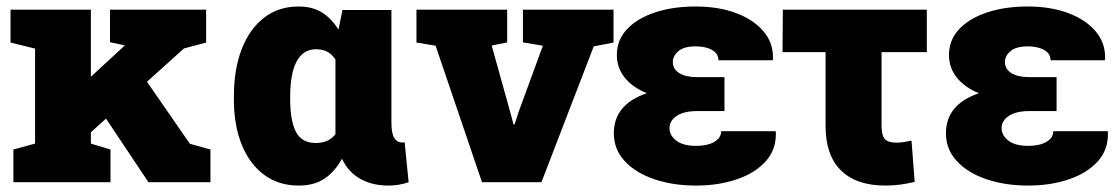

<svg xmlns="http://www.w3.org/2000/svg" viewBox="-20 -558 3423 588"><path d="M240.2 -136.7 157.2 -229.5 361.3 -418 362.8 -418.9 316.9 -428.7V-528.3H611.3V-427.7L543.5 -409.7ZM21 0V-100.1L87.4 -118.2V-409.2L12.2 -427.7V-528.3H258.3V-118.2L318.4 -100.1V0ZM434.6 0 293.9 -210.9 414.6 -330.1 561.5 -117.7 624.5 -100.1V0Z M895 10.3Q833.5 10.3 789.1 -22.5Q744.6 -55.2 720.5 -114.5Q696.3 -173.8 696.3 -252.9V-263.2Q696.3 -345.7 720.2 -407.5Q744.1 -469.2 788.6 -503.7Q833 -538.1 894 -538.1Q937.5 -538.1 966.6 -519.5Q995.6 -501 1016.6 -467.3L1028.8 -527.3H1178.7V-183.1Q1178.7 -149.4 1187.5 -135.5Q1196.3 -121.6 1211.4 -121.6Q1213.9 -121.6 1216.1 -121.8Q1218.3 -122.1 1219.2 -122.6L1231.4 0Q1214.4 5.9 1199.2 8.1Q1184.1 10.3 1169.4 10.3Q1119.6 10.3 1083 -10.5Q1046.4 -31.2 1027.3 -71.8Q1005.4 -32.2 973.9 -11Q942.4 10.3 895 10.3ZM947.3 -120.1Q967.3 -120.1 982.2 -127Q997.1 -133.8 1007.3 -147V-375.5Q1000.5 -386.2 991.7 -393.3Q982.9 -400.4 972.2 -403.8Q961.4 -407.2 949.2 -407.2Q920.4 -407.2 902.6 -389.2Q884.8 -371.1 876.7 -338.9Q868.7 -306.6 868.7 -263.2V-252.9Q868.7 -189.5 886 -154.8Q903.3 -120.1 947.3 -120.1Z M1456.1 0 1314 -418 1255.4 -427.7V-528.3H1533.2V-428.2L1485.8 -418.5L1542 -216.8L1552.7 -176.8H1555.7L1568.8 -216.8L1642.6 -418L1581.5 -428.2V-528.3H1858.9V-427.7L1798.3 -416L1638.2 0Z M2111.8 10.3Q2040.5 10.3 1983.4 -9.3Q1926.3 -28.8 1893.1 -64.7Q1859.9 -100.6 1859.9 -149.9Q1859.9 -238.3 1960.9 -272.5Q1917.5 -290 1893.3 -320.3Q1869.1 -350.6 1869.1 -389.6Q1869.1 -435.5 1900.4 -468.8Q1931.6 -502 1986.1 -520Q2040.5 -538.1 2110.4 -538.1Q2180.7 -538.1 2234.6 -517.8Q2288.6 -497.6 2318.8 -461.4Q2349.1 -425.3 2347.2 -376.5L2346.2 -373.5H2180.2Q2180.2 -388.2 2170.7 -397.5Q2161.1 -406.7 2145.3 -411.4Q2129.4 -416 2110.4 -416Q2074.7 -416 2057.6 -401.4Q2040.5 -386.7 2040.5 -368.2Q2040.5 -346.2 2060.5 -334Q2080.6 -321.8 2114.3 -321.8H2198.7V-217.8H2114.3Q2074.7 -217.8 2052.5 -203.1Q2030.3 -188.5 2030.3 -165.5Q2030.3 -143.6 2051 -127.4Q2071.8 -111.3 2111.8 -111.3Q2146.5 -111.3 2167.5 -123.5Q2188.5 -135.7 2188.5 -156.2H2355L2356 -153.3Q2357.9 -100.6 2325.2 -64.2Q2292.5 -27.8 2236.3 -8.8Q2180.2 10.3 2111.8 10.3Z M2691.4 10.3Q2603 10.3 2555.7 -35.9Q2508.3 -82 2508.3 -172.9V-398.4H2376.5L2377.4 -528.3H2818.4V-398.4H2679.7V-172.9Q2679.7 -143.6 2689.7 -132.3Q2699.7 -121.1 2725.1 -121.1Q2731.9 -121.1 2739.3 -121.8Q2746.6 -122.6 2754.6 -124Q2762.7 -125.5 2771.5 -127.4L2781.2 -1Q2761.7 3.9 2738.5 7.1Q2715.3 10.3 2691.4 10.3Z M3128.9 10.3Q3057.6 10.3 3000.5 -9.3Q2943.4 -28.8 2910.2 -64.7Q2877 -100.6 2877 -149.9Q2877 -238.3 2978 -272.5Q2934.6 -290 2910.4 -320.3Q2886.2 -350.6 2886.2 -389.6Q2886.2 -435.5 2917.5 -468.8Q2948.7 -502 3003.2 -520Q3057.6 -538.1 3127.4 -538.1Q3197.8 -538.1 3251.7 -517.8Q3305.7 -497.6 3335.9 -461.4Q3366.2 -425.3 3364.3 -376.5L3363.3 -373.5H3197.3Q3197.3 -388.2 3187.7 -397.5Q3178.2 -406.7 3162.4 -411.4Q3146.5 -416 3127.4 -416Q3091.8 -416 3074.7 -401.4Q3057.6 -386.7 3057.6 -368.2Q3057.6 -346.2 3077.6 -334Q3097.7 -321.8 3131.3 -321.8H3215.8V-217.8H3131.3Q3091.8 -217.8 3069.6 -203.1Q3047.4 -188.5 3047.4 -165.5Q3047.4 -143.6 3068.1 -127.4Q3088.9 -111.3 3128.9 -111.3Q3163.6 -111.3 3184.6 -123.5Q3205.6 -135.7 3205.6 -156.2H3372.1L3373 -153.3Q3375 -100.6 3342.3 -64.2Q3309.6 -27.8 3253.4 -8.8Q3197.3 10.3 3128.9 10.3Z"/></svg>

Font: Roboto Slab LO Black
Style: Regular
Weight: 900
Designer: Google
Version: Version 2.000